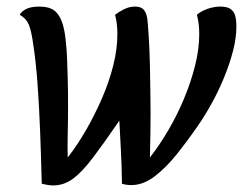

<svg xmlns="http://www.w3.org/2000/svg" viewBox="-20 -550 739 584"><path d="M142 14Q134 14 125 12.5Q116 11 107 9Q105 -73 102 -151Q99 -229 94 -297Q89 -365 81 -415Q76 -454 68 -474Q60 -494 40 -505Q46 -516 60.5 -523Q75 -530 100 -530Q129 -530 145 -518Q161 -506 169.5 -480.5Q178 -455 181 -415Q183 -398 184 -372Q185 -346 186 -311Q187 -276 187 -231Q187 -185 186 -142Q185 -99 186 -71Q215 -108 241.5 -154Q268 -200 290 -250.5Q312 -301 324.5 -351Q337 -401 337 -446Q337 -461 335.5 -475.5Q334 -490 330 -505Q340 -513 356.5 -521.5Q373 -530 391 -530Q410 -530 418 -519.5Q426 -509 428 -493Q430 -477 431 -458Q433 -433 434.5 -397.5Q436 -362 436.5 -325Q437 -288 437.5 -257Q438 -226 438 -209Q438 -182 437.5 -146Q437 -110 436 -71Q465 -108 492 -154Q519 -200 540 -250.5Q561 -301 573.5 -351Q586 -401 586 -446Q586 -461 584.5 -475.5Q583 -490 579 -505Q591 -516 611 -523Q631 -530 650 -530Q671 -530 681.5 -522.5Q692 -515 695.5 -501.5Q699 -488 699 -469Q699 -435 689 -396Q679 -357 662.5 -316.5Q646 -276 625.5 -238.5Q605 -201 583 -169Q552 -124 519 -82.5Q486 -41 451 -14Q416 13 379 13Q372 13 365 12Q358 11 351 9Q350 -53 347.5 -97.5Q345 -142 343 -183Q295 -113 262 -69.5Q229 -26 201.5 -6Q174 14 142 14Z"/></svg>

Font: Sansita Swashed Light Light
Style: Regular
Weight: 300
Version: Version 1.003